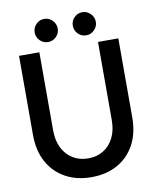

<svg xmlns="http://www.w3.org/2000/svg" viewBox="-91 -894 808 977"><g transform="rotate(-10 313.0 -405.5)"><path d="M454 -660H559V-251.5Q559 -170 526.8 -110.8Q494.5 -51.5 437 -19.8Q379.5 12 303 12Q227 12 169 -19.8Q111 -51.5 78.5 -110.8Q46 -170 46 -251.5V-660H151V-257Q151 -203 170.8 -164.5Q190.5 -126 224.8 -105.5Q259 -85 303 -85Q347 -85 381 -105.5Q415 -126 434.5 -164.5Q454 -203 454 -257ZM401.5 -703.5Q376.5 -703.5 359.2 -721.2Q342 -739 342 -763Q342 -787.5 359.2 -805.2Q376.5 -823 401.5 -823Q425.5 -823 443.2 -805.2Q461 -787.5 461 -763Q461 -738.5 443.2 -721Q425.5 -703.5 401.5 -703.5ZM204.5 -703.5Q179.5 -703.5 162.2 -721.2Q145 -739 145 -763Q145 -787.5 162.2 -805.2Q179.5 -823 204.5 -823Q229 -823 246.5 -805.2Q264 -787.5 264 -763Q264 -738.5 246.5 -721Q229 -703.5 204.5 -703.5Z"/></g></svg>

Font: League Spartan Thin Medium
Style: Regular
Weight: 500
Version: Version 2.002